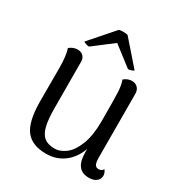

<svg xmlns="http://www.w3.org/2000/svg" viewBox="-171 -833 908 966"><g transform="rotate(30 283.0 -350.0)"><path d="M541 -36Q541 -15 525 -2.5Q509 10 481 10Q403 10 403 -92V-112Q382 -53 338 -20Q294 13 235 13Q153 13 116 -35Q79 -83 78 -197V-395Q78 -464 65 -503Q87 -521 112 -521Q132 -521 144.5 -509Q157 -497 157 -476L158 -207Q158 -142 167.5 -104Q177 -66 198.5 -48.5Q220 -31 258 -31Q292 -31 323.5 -55.5Q355 -80 375.5 -133.5Q396 -187 396 -269Q396 -398 394 -437Q392 -476 382 -503Q403 -521 428 -521Q448 -521 461 -508Q474 -495 474 -473L475 -103Q475 -75 481.5 -63.5Q488 -52 503 -52Q521 -52 529 -67Q541 -51 541 -36ZM121 -573 241 -710Q250 -713 266 -713Q283 -713 292 -710L412 -573Q409 -569 398 -565.5Q387 -562 380 -562L267 -649L153 -562Q146 -562 134.5 -565.5Q123 -569 121 -573Z"/></g></svg>

Font: Arima Madurai
Style: Regular
Weight: 400
Designer: Joana Correia and Natanael Gama
Foundry: NDISCOVER
Version: Version 1.019